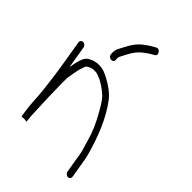

<svg xmlns="http://www.w3.org/2000/svg" viewBox="-244 -845 958 958"><g transform="rotate(45 235.5 -366.0)"><path d="M177.6 -561 176.9 -571C176.8 -575.7 177.1 -579.7 177.9 -583L183.9 -595C193.8 -613.1 204.3 -635.2 216.4 -652C235.5 -678.4 267.7 -700.7 297.6 -717C318.2 -726.5 295.4 -761.1 276.3 -749C261.6 -741 243.9 -730.8 230.1 -720C197.6 -698.3 177.5 -668.2 160.4 -634C151.3 -614.7 139.7 -602.4 140.1 -576L140.7 -566C141.3 -542.8 178.1 -539.5 177.6 -561ZM-16.1 -493 6.2 -359C15.1 -305.5 21.9 -249.3 27.7 -200C33.6 -150.4 32.1 -107.5 40.3 -58C41.9 -48.7 43.4 -39.3 45 -30L62.7 -32C65.4 -31.3 68.3 -31 71.3 -31C75.8 -31 77.8 -30.6 81 -30L80 -36C78.8 -43.3 77.7 -53.7 76.8 -67C75 -126.9 71.1 -183.3 70.7 -242C70.1 -262.1 67.6 -324.3 72 -342C75.1 -358 78.6 -381.1 82.1 -396C86.1 -408 90.1 -420 94.1 -432C95.1 -434 98 -436.3 102.9 -439C112 -445.8 128.2 -451.5 145.1 -450C158.2 -450 166 -445.8 175.4 -442C203.7 -432 231.1 -410.5 252.7 -392C275.3 -369.9 290.1 -341.6 307.1 -311.5C329.8 -271.6 350.3 -227.2 363.4 -178C369.7 -153.5 379.1 -131.4 383.5 -105C389.5 -69.3 395.4 -33.7 401.3 2C402.9 11.5 413.2 20 422.8 20C432.5 20 438.9 11.5 437.3 2L419.3 -106C418.3 -112 416.9 -118.7 415 -126C385.9 -230.9 349.3 -324.2 292.7 -398C271.9 -425.2 235.4 -450.2 204.4 -466C184.8 -475.9 166.4 -486 139.1 -486C116.1 -487.5 94.1 -478.9 79.6 -471C57.9 -457.6 53.7 -435.9 46.6 -411C44.1 -401.3 43.3 -386.1 39.5 -375L19.9 -493C18.3 -502.5 9.1 -511 -0.6 -511C-10.2 -511 -17.7 -502.5 -16.1 -493Z"/></g></svg>

Font: CiSf OpenHand
Style: OpObl
Weight: 400
Foundry: Cannot Into Space Fonts
Version: Version 0.7892